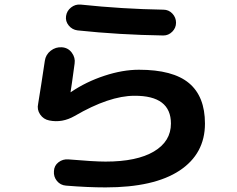

<svg xmlns="http://www.w3.org/2000/svg" viewBox="-20 -773 1040 843"><path d="M196.3 -244.1Q170.9 -249 156.2 -270.5Q141.6 -292 147.5 -317.4Q160.2 -394.5 176.8 -505.9Q180.7 -533.2 202.6 -550.3Q224.6 -567.4 252 -565.4Q279.3 -563.5 295.4 -541.5Q311.5 -519.5 307.6 -494.1Q293.9 -392.6 290 -370.1V-368.2H291L292 -369.1Q358.4 -414.1 438.5 -440.4Q518.6 -466.8 589.8 -466.8Q739.3 -466.8 809.6 -408.2Q879.9 -349.6 879.9 -230.5Q879.9 -97.7 768.1 -23.9Q656.2 49.8 443.4 49.8Q364.3 49.8 269.5 42Q245.1 40 230 21.5Q214.8 2.9 216.8 -21.5Q217.8 -45.9 236.8 -60.5Q255.9 -75.2 280.3 -73.2Q393.6 -63.5 443.4 -63.5Q581.1 -63.5 655.8 -107.9Q730.5 -152.3 730.5 -230.5Q730.5 -353.5 570.3 -352.5Q460 -352.5 307.6 -263.7Q252.9 -232.4 196.3 -244.1ZM334 -752.9Q518.6 -733.4 697.3 -730.5Q720.7 -730.5 736.8 -713.4Q752.9 -696.3 752.9 -673.3Q752.9 -650.4 736.3 -633.8Q719.7 -617.2 697.3 -617.2Q503.9 -620.1 320.3 -639.6Q296.9 -642.6 281.7 -661.1Q266.6 -679.7 270 -702.6Q273.4 -725.6 292 -740.2Q310.5 -754.9 334 -752.9Z"/></svg>

Font: Rounded-X Mgen+ 1mn bold
Style: Bold
Weight: 700
Designer: [Source Han Sans]
Ryoko NISHIZUKA  (kana & ideographs); Paul D. Hunt (Latin, Greek & Cyrillic); Wenlong ZHANG  (bopomofo
Version: Version 1.059.20150602